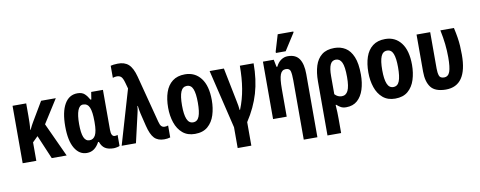

<svg xmlns="http://www.w3.org/2000/svg" viewBox="-78 -1168 4498 1801"><g transform="rotate(-10 2170.5 -268.0)"><path d="M468 -547 326 -323 475 0H333L237 -226L186 -176V0H56V-547H186V-429Q186 -394 185 -361Q184 -328 180 -296H184Q203 -337 220 -365L328 -547Z M667 10Q595 10 552 -62Q509 -134 509 -271Q509 -408 552 -482.5Q595 -557 675 -557Q719 -557 743 -534.5Q767 -512 786 -477H794L805 -547H917V-166Q917 -102 952 -102Q967 -102 979 -107V-2Q974 2 954 6Q934 10 923 10Q871 10 840.5 -9.5Q810 -29 795 -73H787Q766 -33 736.5 -11.5Q707 10 667 10ZM712 -103Q749 -103 768 -139Q787 -175 787 -259V-272Q787 -361 769.5 -402.5Q752 -444 709 -444Q675 -444 658 -399Q641 -354 641 -270Q641 -184 658 -143.5Q675 -103 712 -103Z M1404 10Q1343 10 1309.5 -25Q1276 -60 1255 -146L1226 -265Q1222 -283 1218.5 -302.5Q1215 -322 1213 -342H1209Q1208 -325 1205.5 -310Q1203 -295 1200 -282L1135 0H999L1151 -519L1135 -577Q1123 -620 1108 -634.5Q1093 -649 1066 -649Q1056 -649 1046.5 -647Q1037 -645 1028 -642V-757Q1052 -764 1094 -765Q1160 -767 1198.5 -732Q1237 -697 1259 -613L1376 -164Q1384 -131 1396.5 -118.5Q1409 -106 1428 -106Q1448 -106 1461 -112V2Q1435 10 1404 10Z M1906 -275Q1906 -199 1885.5 -134Q1865 -69 1819 -29.5Q1773 10 1697 10Q1626 10 1580 -29Q1534 -68 1512 -133Q1490 -198 1490 -275Q1490 -358 1511.5 -421.5Q1533 -485 1579.5 -521Q1626 -557 1699 -557Q1794 -557 1850 -484.5Q1906 -412 1906 -275ZM1622 -273Q1622 -188 1640 -144Q1658 -100 1698 -100Q1739 -100 1756 -143.5Q1773 -187 1773 -275Q1773 -361 1756 -404Q1739 -447 1698 -447Q1658 -447 1640 -404.5Q1622 -362 1622 -273Z M2067 210V12L1933 -547H2069L2133 -228Q2138 -203 2142 -181Q2146 -159 2147 -139H2151Q2188 -230 2204.5 -330Q2221 -430 2221 -547H2352Q2352 -391 2314.5 -263.5Q2277 -136 2197 -14V210Z M2691 240V-324Q2691 -382 2683.5 -411.5Q2676 -441 2639 -441Q2602 -441 2586.5 -401Q2571 -361 2571 -263V0H2441V-547H2544L2558 -477H2566Q2584 -516 2614 -536.5Q2644 -557 2678 -557Q2754 -557 2787.5 -507Q2821 -457 2821 -362V240ZM2575 -606V-619L2622 -776H2771V-767L2668 -606Z M2917 240V-274Q2917 -359 2937 -422.5Q2957 -486 3002 -521.5Q3047 -557 3122 -557Q3181 -557 3226.5 -529Q3272 -501 3298.5 -438Q3325 -375 3325 -268Q3325 -190 3305 -127Q3285 -64 3243.5 -27Q3202 10 3137 10Q3106 10 3086.5 -1Q3067 -12 3048 -29H3042Q3045 8 3046 42Q3047 76 3047 104V240ZM3114 -99Q3154 -99 3173.5 -138.5Q3193 -178 3193 -268Q3193 -367 3174 -407Q3155 -447 3117 -447Q3080 -447 3063.5 -411.5Q3047 -376 3047 -302V-130Q3075 -99 3114 -99Z M3813 -275Q3813 -199 3792.5 -134Q3772 -69 3726 -29.5Q3680 10 3604 10Q3533 10 3487 -29Q3441 -68 3419 -133Q3397 -198 3397 -275Q3397 -358 3418.5 -421.5Q3440 -485 3486.5 -521Q3533 -557 3606 -557Q3701 -557 3757 -484.5Q3813 -412 3813 -275ZM3529 -273Q3529 -188 3547 -144Q3565 -100 3605 -100Q3646 -100 3663 -143.5Q3680 -187 3680 -275Q3680 -361 3663 -404Q3646 -447 3605 -447Q3565 -447 3547 -404.5Q3529 -362 3529 -273Z M4086 9Q3984 8 3944 -45Q3904 -98 3904 -194V-547H4034V-200Q4034 -160 4043 -133Q4052 -106 4089 -106Q4129 -106 4144.5 -148.5Q4160 -191 4160 -286Q4160 -348 4153 -412Q4146 -476 4131 -547H4260Q4272 -494 4278.5 -452.5Q4285 -411 4287.5 -372Q4290 -333 4290 -287Q4290 9 4086 9Z"/></g></svg>

Font: Noto Sans ExtraCondensed
Style: Bold
Weight: 700
Width: 2
Designer: Monotype Design Team
Foundry: Monotype Imaging Inc.
Version: Version 2.013; ttfautohint (v1.8.4.7-5d5b)